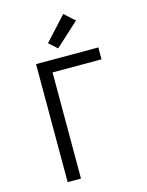

<svg xmlns="http://www.w3.org/2000/svg" viewBox="-142 -1069 883 1155"><g transform="rotate(-15 300.0 -492.0)"><path d="M132 0V-735H520V-661H215V0ZM285 -792 234 -838 368 -984 432 -926Z"/></g></svg>

Font: Zed Mono Extended
Style: Regular
Weight: 400
Width: 7
Monospace: yes
Designer: Belleve Invis
Foundry: Belleve Invis
Version: Version 1.0.0; ttfautohint (v1.8.4)